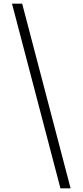

<svg xmlns="http://www.w3.org/2000/svg" viewBox="-20 -853 447 1039"><path d="M45 -833H100L362 166H307Z"/></svg>

Font: Noto Sans Devanagari Light
Style: Regular
Weight: 300
Version: Version 2.003